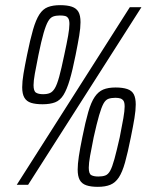

<svg xmlns="http://www.w3.org/2000/svg" viewBox="-20 -716 600 744"><path d="M45 0 483 -688H528L89 0ZM145 -312Q118 -312 100.5 -317.5Q83 -323 74.5 -337.5Q66 -352 66 -378Q66 -400 71 -430Q76 -460 85 -504Q97 -563 108 -601Q119 -639 132.5 -660Q146 -681 165.5 -688.5Q185 -696 213 -696Q241 -696 258.5 -690Q276 -684 284 -670Q292 -656 292 -630Q292 -608 287 -578Q282 -548 273 -503Q261 -443 250 -406Q239 -369 226 -348Q213 -327 193.5 -319.5Q174 -312 145 -312ZM147 -351Q163 -351 173.5 -355.5Q184 -360 192.5 -374Q201 -388 209.5 -419Q218 -450 229 -503Q239 -549 244 -577.5Q249 -606 249 -623Q249 -638 244.5 -645Q240 -652 232.5 -654Q225 -656 212 -656Q197 -656 186 -652Q175 -648 166.5 -633.5Q158 -619 149 -588Q140 -557 129 -503Q120 -459 115 -430.5Q110 -402 110 -386Q110 -363 119.5 -357Q129 -351 147 -351ZM359 8Q332 8 314.5 2Q297 -4 289 -18.5Q281 -33 281 -59Q281 -80 285.5 -110Q290 -140 299 -184Q311 -244 322 -282Q333 -320 347 -340.5Q361 -361 380 -369Q399 -377 428 -377Q455 -377 473 -371Q491 -365 498.5 -350.5Q506 -336 506 -311Q506 -289 501 -258.5Q496 -228 487 -184Q475 -124 464.5 -86.5Q454 -49 440.5 -28.5Q427 -8 407.5 0Q388 8 359 8ZM361 -32Q377 -32 388 -36Q399 -40 407 -54.5Q415 -69 423.5 -100Q432 -131 444 -184Q453 -229 458 -258Q463 -287 463 -303Q463 -319 458.5 -325.5Q454 -332 446.5 -334.5Q439 -337 427 -337Q411 -337 400 -333Q389 -329 381 -314.5Q373 -300 364 -269Q355 -238 343 -184Q334 -140 329 -111.5Q324 -83 324 -66Q324 -43 333.5 -37.5Q343 -32 361 -32Z"/></svg>

Font: Saira Condensed Light
Style: Italic
Weight: 300
Width: 3
Italic angle: -12°
Designer: Hector Gatti with collaboration of the Omnibus-Type team
Foundry: Omnibus-Type
Version: Version 1.101